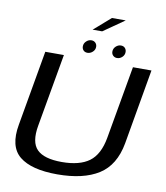

<svg xmlns="http://www.w3.org/2000/svg" viewBox="-99 -1012 950 1098"><g transform="rotate(10 376.5 -463.5)"><path d="M308 4Q459 4 547.8 -52Q636.5 -108 660 -238L736 -674.5H628.5L554 -251.5Q536.5 -152.5 480.5 -111.2Q424.5 -70 321 -70Q218.5 -70 177 -111.5Q135.5 -153 153 -251.5L227.5 -674.5H119.5L43 -238Q19.5 -108 88.5 -52Q157.5 4 308 4ZM357.5 -710.5Q374 -710.5 387.5 -722.8Q401 -735 401 -752.5Q401 -766.5 391.8 -775.8Q382.5 -785 368.5 -785Q352 -785 338.8 -772.5Q325.5 -760 325.5 -742.5Q325.5 -728.5 334.2 -719.5Q343 -710.5 357.5 -710.5ZM529 -710.5Q546 -710.5 559 -722.8Q572 -735 572 -752.5Q572 -766.5 563.2 -775.8Q554.5 -785 540 -785Q523.5 -785 510.2 -772.5Q497 -760 497 -742.5Q497 -728.5 506.2 -719.5Q515.5 -710.5 529 -710.5ZM364 -846H419.5L541.5 -931H461.5Z"/></g></svg>

Font: Anybody SemiExpanded
Style: Italic
Weight: 400
Width: 6
Italic angle: -10°
Version: Version 1.113;gftools[0.9.25]